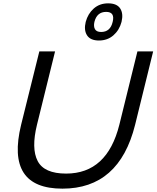

<svg xmlns="http://www.w3.org/2000/svg" viewBox="-20 -1117 935 1147"><path d="M653 -986Q668 -1046 614 -1046Q559 -1046 544 -986Q538 -959 547.5 -942.5Q557 -926 584 -926Q639 -926 653 -986ZM895 -810 787 -371Q692 10 353 10Q13 10 106 -371L215 -810H309L201 -372Q166 -230 205 -155Q244 -80 375 -80Q620 -80 693 -372L801 -810ZM706 -986Q693 -937 657.5 -906Q622 -875 571 -875Q520 -875 500 -906Q480 -937 492 -986Q505 -1035 540 -1066Q575 -1097 626 -1097Q678 -1097 698 -1066.5Q718 -1036 706 -986Z"/></svg>

Font: Sinkin Sans 400 Italic
Style: Italic
Weight: 400
Italic angle: -112°
Designer: Keith Bates
Foundry: K-Type
Version: Sinkin Sans (version 1.0)  by Keith Bates   •   © 2014   www